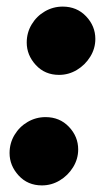

<svg xmlns="http://www.w3.org/2000/svg" viewBox="-20 -550 309 582"><path d="M159 -323Q116 -323 88.5 -353Q61 -383 61 -421Q61 -451 76 -476Q91 -501 116 -515.5Q141 -530 170 -530Q213 -530 241 -500.5Q269 -471 269 -432Q269 -403 253.5 -378Q238 -353 213 -338Q188 -323 159 -323ZM107 12Q64 12 36.5 -18Q9 -48 9 -86Q9 -116 24 -141Q39 -166 64 -180.5Q89 -195 118 -195Q161 -195 189 -165.5Q217 -136 217 -97Q217 -68 201.5 -43Q186 -18 161 -3Q136 12 107 12Z"/></svg>

Font: MuseoModerno Thin Black
Style: Italic
Weight: 900
Italic angle: -9°
Version: Version 1.003